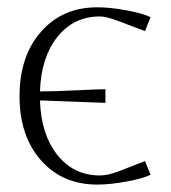

<svg xmlns="http://www.w3.org/2000/svg" viewBox="-20 -495 465 523"><path d="M390.1 -448.2 375 -410.2 301.8 -438Q269 -450.2 252 -450.2Q180.7 -450.2 136.2 -394.3Q91.8 -338.4 88.9 -246.1H96.2Q128.4 -246.1 188.5 -249Q248.5 -252 267.1 -252V-214.8L96.2 -221.2H88.9Q91.8 -128.9 136.2 -73Q180.7 -17.1 252 -17.1Q272.9 -17.1 301.8 -27.8L375 -56.2L390.1 -19Q369.6 -8.8 324.7 -0.5Q279.8 7.8 245.1 7.8Q149.9 7.8 91.6 -58.3Q33.2 -124.5 33.2 -232.9Q33.2 -341.8 91.6 -408.4Q149.9 -475.1 245.1 -475.1Q279.8 -475.1 324.7 -466.8Q369.6 -458.5 390.1 -448.2Z"/></svg>

Font: Resagokr
Style: Light
Weight: 300
Designer: gluk
Foundry: gluk
Version: Version 0.95